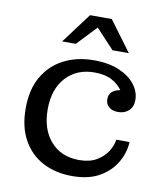

<svg xmlns="http://www.w3.org/2000/svg" viewBox="-82 -791 754 870"><g transform="rotate(10 295.0 -356.0)"><path d="M158 -583 262 -722H362L465 -583H390L306 -673L221 -583ZM308 10Q232 10 173.5 -20.5Q115 -51 81.5 -110.5Q48 -170 48 -256Q48 -343 82.5 -402.5Q117 -462 177.5 -493Q238 -524 316 -524Q385 -524 433 -503Q481 -482 506 -449Q531 -416 531 -379Q531 -348 512 -330Q493 -312 463 -312Q436 -312 420.5 -325.5Q405 -339 405 -361Q405 -383 419 -395.5Q433 -408 456 -411Q439 -436 408 -453Q377 -470 327 -470Q246 -470 196.5 -416Q147 -362 147 -269Q147 -177 195.5 -122Q244 -67 326 -67Q375 -67 407 -86Q439 -105 456.5 -133Q474 -161 477 -187H538Q536 -139 510 -93.5Q484 -48 434 -19Q384 10 308 10Z"/></g></svg>

Font: Montagu Slab 16pt
Style: Regular
Weight: 400
Designer: Florian Karsten
Foundry: Florian Karsten
Version: Version 1.000; ttfautohint (v1.8.3)